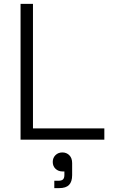

<svg xmlns="http://www.w3.org/2000/svg" viewBox="-20 -720 587 990"><path d="M518 0H86V-700H150V-58H518ZM285 250H260V212H281Q298 212 305 205Q312 198 312 182V164H302Q281 164 266.5 150.5Q252 137 252 115Q252 94 266 80Q280 66 302 66Q323 66 337.5 80.5Q352 95 352 121V183Q352 217 336 233.5Q320 250 285 250Z"/></svg>

Font: Space Grotesk Variable Light
Style: Regular
Weight: 300
Designer: Florian Karsten
Foundry: Florian Karsten
Version: Version 2.000